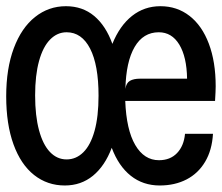

<svg xmlns="http://www.w3.org/2000/svg" viewBox="-46 -576 699 604"><path d="M-26.5 -273Q-26.5 -360.5 -2.5 -424.5Q21.5 -488.5 64.2 -522.5Q107 -556.5 161.5 -556.5Q213.5 -556.5 250.2 -525.8Q287 -495 307.5 -438Q330.5 -495 369.2 -525.8Q408 -556.5 458.5 -556.5Q511 -556.5 550.2 -526Q589.5 -495.5 611 -438.5Q632.5 -381.5 632.5 -304.5Q632.5 -290.5 630.5 -258.5H348Q351.5 -167.5 379.5 -119.8Q407.5 -72 454 -72Q489.5 -72 511 -94.5Q532.5 -117 536 -155H624Q621 -103.5 599.2 -67Q577.5 -30.5 540.8 -11.5Q504 7.5 456.5 7.5Q404 7.5 365.5 -23Q327 -53.5 305.5 -111Q284 -54 246.5 -23.2Q209 7.5 158 7.5Q103 7.5 61.2 -25.5Q19.5 -58.5 -3.5 -121.8Q-26.5 -185 -26.5 -273ZM264 -275Q264 -371.5 237.5 -423Q211 -474.5 163.5 -474.5Q134 -474.5 111.5 -451.5Q89 -428.5 76.8 -384Q64.5 -339.5 64.5 -276Q64.5 -211.5 76.8 -166.2Q89 -121 111.2 -97.8Q133.5 -74.5 163.5 -74.5Q193.5 -74.5 216.2 -97Q239 -119.5 251.5 -164.5Q264 -209.5 264 -275ZM394.5 -328.5H542.5Q541.5 -397 518 -435.8Q494.5 -474.5 453.5 -474.5Q404.5 -474.5 377.5 -428.2Q350.5 -382 348.5 -296.5Q351 -315 362.8 -321.8Q374.5 -328.5 394.5 -328.5Z"/></svg>

Font: SplineSansMono30
Style: Regular
Weight: 400
Designer: Eben Sorkin, Mirko Velimirovic
Foundry: Sorkin Type
Version: Version 1.000